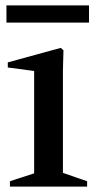

<svg xmlns="http://www.w3.org/2000/svg" viewBox="-20 -694 351 714"><path d="M17 0V-20L121 -54L107 -31V-448L122 -428L9 -443V-462L206 -516L216 -507L214 -433V-32L200 -56L304 -20V0ZM4 -610V-674H311V-610Z"/></svg>

Font: Wittgenstein Medium
Style: Regular
Weight: 500
Designer: Jörg Drees
Foundry: Jörg Drees
Version: Version 1.500